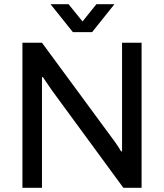

<svg xmlns="http://www.w3.org/2000/svg" viewBox="-20 -888 776 908"><path d="M86.1 0V-686H178.4L510.9 -234.1Q516.4 -227.7 524.3 -216Q532.2 -204.4 540.1 -192.5Q547.9 -180.7 552.6 -172.4H557.2Q557.2 -188.2 557.2 -203.5Q557.2 -218.8 557.2 -234.1V-686H649.6V0H563.3L226.1 -459.9Q218.6 -470.5 205.1 -490.6Q191.6 -510.6 183 -523.1H178.5Q178.5 -507.3 178.5 -491.8Q178.5 -476.2 178.5 -459.9V0ZM219.1 -868H304.4L392.2 -759.4L348.1 -758.9L435.8 -868H521.1L415.6 -736H324.7Z"/></svg>

Font: Archivo SemiBold
Style: Regular
Weight: 600
Designer: Hector Gatti
Foundry: Omnibus-Type
Version: Version 2.001